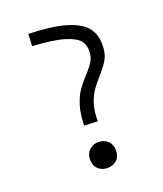

<svg xmlns="http://www.w3.org/2000/svg" viewBox="-122 -711 682 802"><g transform="rotate(-20 219.0 -310.0)"><path d="M267.6 -387.7Q292 -414.1 302.7 -432.6Q313.5 -451.2 313.5 -477.5Q313.5 -502 299.3 -521.5Q285.2 -541 237.3 -556.2Q189.5 -571.3 95.7 -576.2L98.6 -629.9Q202.1 -627 262.7 -608.9Q323.2 -590.8 348.6 -560.1Q374 -529.3 374 -482.4Q374 -444.3 360.4 -419.4Q346.7 -394.5 318.4 -363.3Q295.9 -337.9 281.2 -316.9Q266.6 -295.9 256.3 -264.2Q246.1 -232.4 246.1 -187.5L186.5 -190.4Q187.5 -242.2 199.2 -278.8Q210.9 -315.4 227.1 -338.4Q243.2 -361.3 267.6 -387.7ZM161.1 -47.9Q161.1 -74.2 177.7 -89.8Q194.3 -105.5 218.8 -105.5Q243.2 -105.5 259.8 -89.8Q276.4 -74.2 276.4 -47.9Q276.4 -20.5 259.8 -5.4Q243.2 9.8 218.8 9.8Q194.3 9.8 177.7 -5.4Q161.1 -20.5 161.1 -47.9Z"/></g></svg>

Font: Sudo Light
Style: Regular
Weight: 300
Monospace: yes
Designer: Jens Kutilek
Foundry: Jens Kutilek
Version: Version 0.040